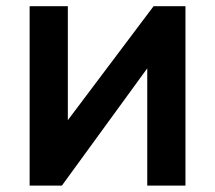

<svg xmlns="http://www.w3.org/2000/svg" viewBox="-20 -582 674 602"><path d="M561.5 -562.5H461.5L192.7 -205.2V-562.5H72.9V0H174L441.7 -367.7V0H561.5Z"/></svg>

Font: Manrope3 Bold
Style: Regular
Weight: 700
Designer: Mikhail Sharanda
Foundry: Mikhail Sharanda
Version: Version 3.000;PS 003.000;hotconv 1.0.88;makeotf.lib2.5.64775